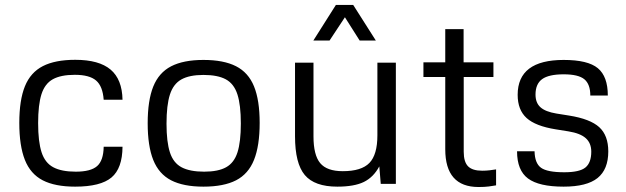

<svg xmlns="http://www.w3.org/2000/svg" viewBox="-20 -749 2549 782"><path d="M402.3 -151.4H479Q478.5 -63.5 434.1 -26.1Q389.6 11.2 286.1 11.2Q204.1 11.2 154.1 -14.6Q104 -40.5 81.3 -97.9Q58.6 -155.3 58.6 -248.5Q58.6 -341.3 81.5 -397.7Q104.5 -454.1 154.5 -479.7Q204.6 -505.4 286.6 -505.4Q383.3 -505.4 430.4 -465.6Q477.5 -425.8 479 -342.8H402.3Q398.4 -397.9 371.3 -421.1Q344.2 -444.3 284.7 -444.3Q228 -444.3 195.3 -426.3Q162.6 -408.2 148.9 -365.2Q135.3 -322.3 135.3 -247.6Q135.3 -172.4 149.2 -129.2Q163.1 -85.9 196.8 -67.9Q230.5 -49.8 288.6 -49.8Q349.6 -49.8 375.5 -72.5Q401.4 -95.2 402.3 -151.4Z M808.6 11.2Q727.1 11.2 677 -14.6Q627 -40.5 604.2 -97.4Q581.5 -154.3 581.5 -247.1Q581.5 -339.8 604.2 -396.5Q627 -453.1 677 -479Q727.1 -504.9 808.6 -504.9Q891.1 -504.9 941.4 -479.2Q991.7 -453.6 1014.6 -397.2Q1037.6 -340.8 1037.6 -248.5Q1037.6 -155.3 1014.6 -97.9Q991.7 -40.5 941.4 -14.6Q891.1 11.2 808.6 11.2ZM811.5 -49.8Q868.7 -49.8 901.1 -67.9Q933.6 -85.9 947.3 -128.7Q960.9 -171.4 960.9 -246.1Q960.9 -321.3 947 -364.5Q933.1 -407.7 899.9 -425.8Q866.7 -443.8 808.6 -443.8Q751.5 -443.8 718.8 -425.5Q686 -407.2 672.1 -364Q658.2 -320.8 658.2 -245.1Q658.2 -170.9 672.1 -128.2Q686 -85.4 719.7 -67.6Q753.4 -49.8 811.5 -49.8Z M1354 11.2Q1261.2 11.2 1221.4 -36.1Q1181.6 -83.5 1181.6 -193.8V-493.7H1256.8V-193.8Q1256.8 -117.2 1284.2 -84.5Q1311.5 -51.8 1376 -51.8Q1452.1 -51.8 1484.6 -85.4Q1517.1 -119.1 1517.1 -197.8V-493.7H1592.3V0H1530.8L1524.9 -71.3Q1501 -26.9 1461.7 -7.8Q1422.4 11.2 1354 11.2ZM1510.7 -584H1444.8L1384.8 -678.7L1322.3 -584H1256.3L1348.1 -729H1418.5Z M1989.7 -435.5H1868.7V-130.9Q1868.7 -89.4 1886.5 -71.5Q1904.3 -53.7 1943.8 -53.7Q1959.5 -53.7 1973.9 -55.4Q1988.3 -57.1 2000.5 -59.1V5.9Q1987.8 8.3 1970.7 10.5Q1953.6 12.7 1929.2 12.7Q1793.5 12.7 1793.5 -141.1V-435.5H1704.6V-495.1H1793.5V-630.4H1868.2V-495.1H1989.7Z M2085.9 -132.8H2157.2Q2158.2 -84 2183.6 -65.7Q2209 -47.4 2278.3 -47.4Q2340.8 -47.4 2364.5 -66.9Q2388.2 -86.4 2388.2 -131.3Q2388.2 -166 2366 -186Q2343.8 -206.1 2295.4 -213.9L2243.7 -222.2Q2161.1 -235.4 2124.8 -268.3Q2088.4 -301.3 2088.4 -362.8Q2088.4 -504.9 2275.9 -504.9Q2374.5 -504.9 2415 -471.2Q2455.6 -437.5 2455.6 -359.9H2384.3Q2384.3 -406.2 2359.9 -426.3Q2335.4 -446.3 2275.9 -446.3Q2215.3 -446.3 2188.2 -426.8Q2161.1 -407.2 2161.1 -363.8Q2161.1 -330.1 2181.4 -312Q2201.7 -293.9 2246.1 -286.6L2297.9 -278.3Q2383.8 -264.6 2420.7 -231Q2457.5 -197.3 2457.5 -132.3Q2457.5 -59.1 2413.8 -23.9Q2370.1 11.2 2275.4 11.2Q2175.3 11.2 2130.6 -22Q2085.9 -55.2 2085.9 -132.8Z"/></svg>

Font: Metrophobic
Style: Regular
Weight: 400
Designer: Vernon Adams
Foundry: Vernon Adams
Version: Version 3.200; ttfautohint (v1.8.4.7-5d5b);gftools[0.9.23]